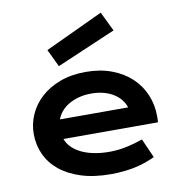

<svg xmlns="http://www.w3.org/2000/svg" viewBox="-96 -992 1027 1090"><g transform="rotate(-10 417.5 -446.5)"><path d="M63 -290Q63 -348.6 86.9 -402.1Q110.8 -455.6 155.8 -496.6Q200.7 -537.6 265.9 -562Q331.1 -586.4 414.1 -586.4Q496.6 -586.4 562.7 -561.8Q628.9 -537.1 675 -494.1Q721.2 -451.2 745.8 -393.1Q770.5 -335 770.5 -268.6Q770.5 -260.3 770.3 -250.7Q770 -241.2 769 -233.4H224.1Q233.4 -207.5 254.2 -186Q274.9 -164.6 306.2 -148.9Q337.4 -133.3 378.4 -124.8Q419.4 -116.2 469.2 -116.2Q519 -116.2 568.4 -126.7Q617.7 -137.2 662.6 -153.3L711.4 -43Q683.1 -29.8 654.1 -19.8Q625 -9.8 593.5 -3.2Q562 3.4 527.6 6.8Q493.2 10.3 455.1 10.3Q357.9 10.3 284.7 -13.2Q211.4 -36.6 162.1 -77.1Q112.8 -117.7 87.9 -172.4Q63 -227.1 63 -290ZM617.2 -346.2Q609.4 -370.1 593 -390.9Q576.7 -411.6 552.2 -427Q527.8 -442.4 495.6 -451.2Q463.4 -460 424.8 -460Q383.8 -460 350.1 -450.7Q316.4 -441.4 291 -425.8Q265.6 -410.2 248.8 -389.6Q231.9 -369.1 224.1 -346.2ZM222.2 -746.1 557.1 -902.8 611.3 -791 270.5 -645Z"/></g></svg>

Font: Krona One
Style: Regular
Weight: 400
Version: Version 1.003